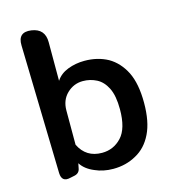

<svg xmlns="http://www.w3.org/2000/svg" viewBox="-117 -886 883 992"><g transform="rotate(-15 324.5 -390.0)"><path d="M367 11Q313 11 269 -9Q221 -29 199 -64L194 -39Q190 -13 164 -7L140 -2Q92 10 90 -40L73 -728Q71 -800 142 -790Q213 -780 213 -708V-501Q235 -535 277 -551Q319 -567 366 -567Q436 -567 491 -537Q545 -506 577 -443Q608 -380 608 -278Q608 -177 577 -114Q546 -50 490 -20Q435 11 367 11ZM332 -84Q394 -84 436.5 -129.5Q479 -175 479 -278Q479 -350 458.5 -391.5Q438 -433 404 -450.5Q370 -468 331 -468Q282 -468 246 -433.5Q210 -399 210 -343V-160Q247 -84 332 -84Z"/></g></svg>

Font: s+UCsàWOS
Style: Regular
Weight: 400
Designer: FontworksQlS√∏0¬ü¬ôs√†OS¬àe[W\~√Ñ: ZERO[P0e√∂QI¬ä0¬ÉFSW0¬ò¬ëQ√°0R¬ûO0Little White Dog0YHv}N_0^_qMagmeta0v
Version: Version 1.000; 20230222